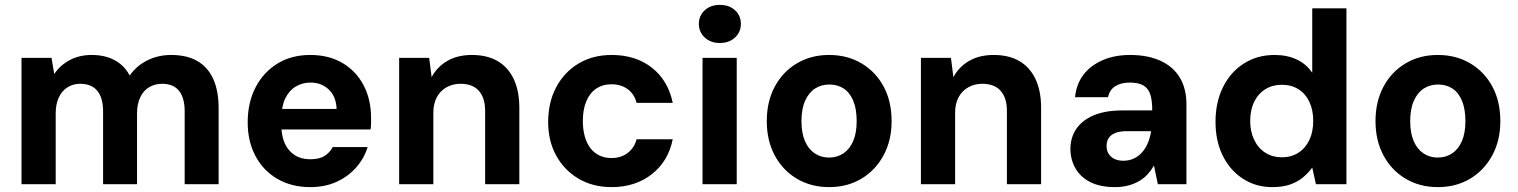

<svg xmlns="http://www.w3.org/2000/svg" viewBox="-20 -754 6214 786"><path d="M68 0V-517H191L202 -451Q226 -487 265.5 -508Q305 -529 355 -529Q392 -529 421.5 -519.5Q451 -510 473.5 -491.5Q496 -473 511 -445Q539 -485 583.5 -507Q628 -529 680 -529Q746 -529 789 -503.5Q832 -478 853.5 -429.5Q875 -381 875 -312V0H736V-299Q736 -353 713 -382Q690 -411 644 -411Q614 -411 590.5 -397Q567 -383 554 -355.5Q541 -328 541 -290V0H402V-299Q402 -353 378.5 -382Q355 -411 308 -411Q280 -411 257 -397Q234 -383 221 -355.5Q208 -328 208 -290V0Z M1250 12Q1174 12 1116 -21.5Q1058 -55 1026 -115Q994 -175 994 -253Q994 -334 1026 -396Q1058 -458 1115.5 -493.5Q1173 -529 1250 -529Q1327 -529 1383 -495.5Q1439 -462 1469 -404Q1499 -346 1499 -272Q1499 -262 1499 -249.5Q1499 -237 1497 -224H1093V-308H1358Q1356 -359 1326 -387.5Q1296 -416 1251 -416Q1218 -416 1190.5 -399.5Q1163 -383 1147.5 -350.5Q1132 -318 1132 -268V-239Q1132 -197 1146 -166.5Q1160 -136 1186.5 -119Q1213 -102 1249 -102Q1287 -102 1308.5 -115.5Q1330 -129 1342 -152H1485Q1471 -106 1438 -68.5Q1405 -31 1357.5 -9.5Q1310 12 1250 12Z M1614 0V-517H1737L1747 -438Q1769 -480 1811 -504.5Q1853 -529 1912 -529Q1974 -529 2017 -504Q2060 -479 2083 -430.5Q2106 -382 2106 -313V0H1966V-300Q1966 -353 1940.5 -382Q1915 -411 1865 -411Q1834 -411 1808.5 -397Q1783 -383 1768.5 -356.5Q1754 -330 1754 -292V0Z M2484 12Q2407 12 2348.5 -22.5Q2290 -57 2257 -117Q2224 -177 2224 -254Q2224 -335 2257 -397Q2290 -459 2348.5 -494Q2407 -529 2484 -529Q2582 -529 2648.5 -477Q2715 -425 2734 -333H2586Q2577 -369 2549.5 -389Q2522 -409 2483 -409Q2447 -409 2420.5 -391Q2394 -373 2380 -339Q2366 -305 2366 -259Q2366 -224 2374 -195.5Q2382 -167 2397 -147.5Q2412 -128 2434 -117.5Q2456 -107 2483 -107Q2509 -107 2529.5 -116Q2550 -125 2565 -142.5Q2580 -160 2586 -184H2734Q2716 -94 2648.5 -41Q2581 12 2484 12Z M2856 0V-517H2996V0ZM2927 -578Q2889 -578 2865 -600.5Q2841 -623 2841 -656Q2841 -690 2865 -712Q2889 -734 2927 -734Q2965 -734 2989 -712Q3013 -690 3013 -656Q3013 -623 2989 -600.5Q2965 -578 2927 -578Z M3374 12Q3300 12 3242 -22.5Q3184 -57 3151.5 -118Q3119 -179 3119 -258Q3119 -338 3151.5 -399Q3184 -460 3242 -494.5Q3300 -529 3374 -529Q3449 -529 3507 -494.5Q3565 -460 3597.5 -399.5Q3630 -339 3630 -258Q3630 -179 3597 -118Q3564 -57 3506.5 -22.5Q3449 12 3374 12ZM3374 -109Q3407 -109 3432.5 -126Q3458 -143 3472.5 -176Q3487 -209 3487 -258Q3487 -308 3473 -341.5Q3459 -375 3434 -391.5Q3409 -408 3375 -408Q3342 -408 3316.5 -391.5Q3291 -375 3276 -341.5Q3261 -308 3261 -258Q3261 -209 3275.5 -176Q3290 -143 3315.5 -126Q3341 -109 3374 -109Z M3750 0V-517H3873L3883 -438Q3905 -480 3947 -504.5Q3989 -529 4048 -529Q4110 -529 4153 -504Q4196 -479 4219 -430.5Q4242 -382 4242 -313V0H4102V-300Q4102 -353 4076.5 -382Q4051 -411 4001 -411Q3970 -411 3944.5 -397Q3919 -383 3904.5 -356.5Q3890 -330 3890 -292V0Z M4545 12Q4483 12 4442.5 -9Q4402 -30 4382 -66Q4362 -102 4362 -144Q4362 -190 4385.5 -225.5Q4409 -261 4456.5 -281.5Q4504 -302 4576 -302H4697Q4697 -341 4689.5 -366Q4682 -391 4662 -403.5Q4642 -416 4605 -416Q4569 -416 4545.5 -401Q4522 -386 4516 -356H4381Q4386 -409 4415 -447.5Q4444 -486 4493.5 -507.5Q4543 -529 4606 -529Q4678 -529 4730 -505.5Q4782 -482 4809.5 -437Q4837 -392 4837 -326V0H4720L4704 -76Q4693 -57 4678 -40.5Q4663 -24 4643 -12.5Q4623 -1 4598.5 5.5Q4574 12 4545 12ZM4579 -96Q4602 -96 4621.5 -105Q4641 -114 4655.5 -130.5Q4670 -147 4679 -168.5Q4688 -190 4692 -215V-217H4592Q4564 -217 4545.5 -209.5Q4527 -202 4518.5 -188.5Q4510 -175 4510 -157Q4510 -137 4519 -123.5Q4528 -110 4543 -103Q4558 -96 4579 -96Z M5188 12Q5121 12 5068 -22.5Q5015 -57 4985.5 -117Q4956 -177 4956 -255Q4956 -335 4986.5 -397Q5017 -459 5072 -494Q5127 -529 5198 -529Q5249 -529 5288.5 -510.5Q5328 -492 5352 -456V-720H5492V0H5367L5352 -68Q5337 -47 5315 -28.5Q5293 -10 5262.5 1Q5232 12 5188 12ZM5227 -110Q5266 -110 5295 -128.5Q5324 -147 5340 -180.5Q5356 -214 5356 -259Q5356 -304 5340 -337.5Q5324 -371 5295 -389Q5266 -407 5227 -407Q5190 -407 5160.5 -389Q5131 -371 5114.5 -337.5Q5098 -304 5098 -259Q5098 -215 5114.5 -181Q5131 -147 5160.5 -128.5Q5190 -110 5227 -110Z M5866 12Q5792 12 5734 -22.5Q5676 -57 5643.5 -118Q5611 -179 5611 -258Q5611 -338 5643.5 -399Q5676 -460 5734 -494.5Q5792 -529 5866 -529Q5941 -529 5999 -494.5Q6057 -460 6089.5 -399.5Q6122 -339 6122 -258Q6122 -179 6089 -118Q6056 -57 5998.5 -22.5Q5941 12 5866 12ZM5866 -109Q5899 -109 5924.5 -126Q5950 -143 5964.5 -176Q5979 -209 5979 -258Q5979 -308 5965 -341.5Q5951 -375 5926 -391.5Q5901 -408 5867 -408Q5834 -408 5808.5 -391.5Q5783 -375 5768 -341.5Q5753 -308 5753 -258Q5753 -209 5767.5 -176Q5782 -143 5807.5 -126Q5833 -109 5866 -109Z"/></svg>

Font: DM Sans 11pt ExtraBold
Style: Regular
Weight: 800
Version: Version 4.004;gftools[0.9.30]